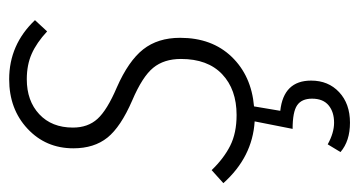

<svg xmlns="http://www.w3.org/2000/svg" viewBox="-208 -368 794 425"><g transform="rotate(-90 189.5 -155.0)"><path d="M227.1 -493.2Q179.2 -493.2 149.7 -465.6Q120.1 -438 120.1 -391.1Q120.1 -357.9 139.4 -336.7Q158.7 -315.4 209 -293.9Q267.6 -268.1 293.2 -235.6Q318.8 -203.1 318.8 -153.8Q318.8 -83.5 276.9 -39.8Q234.9 3.9 167 9.8L157.2 67.9Q224.1 75.2 224.1 136.2Q224.1 174.3 198.5 198.2Q172.9 222.2 130.9 222.2Q90.3 222.2 65.9 201.2L83 172.9Q108.4 187 130.9 187Q154.8 187 169.4 174.8Q184.1 162.6 184.1 138.2Q184.1 115.2 169.4 105.2Q154.8 95.2 117.2 95.2L133.8 11.2Q54.7 6.3 -2.9 -58.1L25.9 -84Q51.8 -57.1 79.8 -43Q107.9 -28.8 147.9 -28.8Q204.6 -28.8 238.3 -60.8Q272 -92.8 272 -151.9Q272 -189.5 252.4 -213.4Q232.9 -237.3 180.2 -259.8Q121.6 -285.2 97.9 -314.7Q74.2 -344.2 74.2 -390.1Q74.2 -451.2 117.7 -491.7Q161.1 -532.2 227.1 -532.2Q303.7 -532.2 357.9 -475.1L333 -448.2Q307.6 -471.7 283.2 -482.4Q258.8 -493.2 227.1 -493.2Z"/></g></svg>

Font: Fira Sans Compressed ExtraLight
Style: Italic
Weight: 250
Width: 3
Italic angle: -8°
Designer: Carrois Corporate & Edenspiekermann AG
Foundry: Carrois Corporate GbR & Edenspiekermann AG
Version: Version 4.203;PS 004.203;hotconv 1.0.88;makeotf.lib2.5.64775